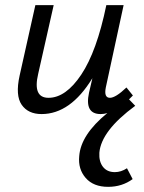

<svg xmlns="http://www.w3.org/2000/svg" viewBox="-20 -436 559 744"><path d="M425 231Q449 231 472 216L494 258Q453 288 399 288Q342 288 312 253.5Q282 219 287 169Q293 86 396 2Q384 6 370 6Q307 6 325 -77L338 -133Q253 6 141 6Q89 6 64 -30Q39 -66 56 -143L117 -416H188L128 -150Q106 -57 168 -57Q235 -57 295 -147Q355 -237 392 -416H459L390 -97Q382 -57 406 -57Q428 -57 470 -97L495 -66L480 -51L504 -26Q372 71 365 156Q363 190 379 210.5Q395 231 425 231Z"/></svg>

Font: EauTestInfant Medium
Style: Italic
Weight: 500
Italic angle: -12°
Designer: Christian Thalmann (Catharsis Fonts)
Version: Version 0.001;PS 000.001;hotconv 1.0.88;makeotf.lib2.5.64775